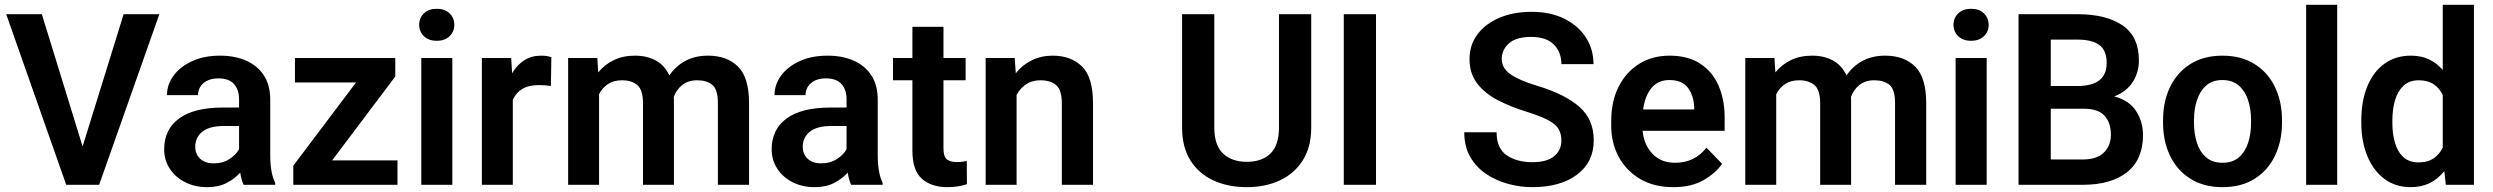

<svg xmlns="http://www.w3.org/2000/svg" viewBox="-20 -770 10386 800"><path d="M154.3 -710.9 324.2 -159.7 495.1 -710.9H644L393.1 0H255.9L5.9 -710.9Z M995.1 0Q985.8 -19 981 -50.8Q959 -25.9 925 -8.1Q891.1 9.8 843.3 9.8Q792 9.8 751.5 -10.7Q710.9 -31.2 687.5 -66.9Q664.1 -102.5 664.1 -147.9Q664.1 -231 726.3 -276.4Q788.6 -321.8 907.2 -321.8H976.1V-356Q976.1 -396 955.1 -419.7Q934.1 -443.4 890.1 -443.4Q851.1 -443.4 828.1 -423.8Q805.2 -404.3 805.2 -373.5H675.8Q675.8 -417.5 703.1 -454.8Q730.5 -492.2 780.3 -515.1Q830.1 -538.1 897.5 -538.1Q957.5 -538.1 1004.6 -517.8Q1051.8 -497.6 1078.9 -456.8Q1106 -416 1106 -355V-124.5Q1106 -48.8 1126.5 -8.3V0ZM869.6 -89.4Q908.7 -89.4 936.5 -107.7Q964.4 -126 976.1 -148.4V-245.1H913.6Q852.5 -245.1 823 -221.2Q793.5 -197.3 793.5 -158.2Q793.5 -128.4 813.7 -108.9Q834 -89.4 869.6 -89.4Z M1636.2 -101.6V0H1202.1V-79.6L1463.4 -426.3H1209V-528.3H1627V-451.2L1363.8 -101.6Z M1726.6 -666.5Q1726.6 -695.3 1746.3 -714.4Q1766.1 -733.4 1799.8 -733.4Q1833.5 -733.4 1853.3 -714.4Q1873 -695.3 1873 -666.5Q1873 -638.2 1853.3 -619.1Q1833.5 -600.1 1799.8 -600.1Q1766.1 -600.1 1746.3 -619.1Q1726.6 -638.2 1726.6 -666.5ZM1864.7 -528.3V0H1735.4V-528.3Z M2277.3 -531.7 2275.4 -411.6Q2252.9 -415.5 2226.1 -415.5Q2183.1 -415.5 2156.2 -399.4Q2129.4 -383.3 2116.7 -354V0H1987.8V-528.3H2109.9L2113.8 -464.8Q2133.8 -499 2164.1 -518.6Q2194.3 -538.1 2234.4 -538.1Q2259.3 -538.1 2277.3 -531.7Z M2571.8 -435.5Q2536.6 -435.5 2512.9 -419.7Q2489.3 -403.8 2476.1 -377.4V0H2347.2V-528.3H2468.8L2472.7 -468.3Q2499 -501 2537.4 -519.5Q2575.7 -538.1 2626 -538.1Q2674.8 -538.1 2711.9 -518.3Q2749 -498.5 2769 -455.6Q2794.4 -493.7 2835 -515.9Q2875.5 -538.1 2930.2 -538.1Q3008.8 -538.1 3054.9 -492.7Q3101.1 -447.3 3101.1 -339.4V0H2971.2V-339.8Q2971.2 -397.5 2948 -416.5Q2924.8 -435.5 2884.8 -435.5Q2847.7 -435.5 2823.2 -416.3Q2798.8 -397 2787.6 -366.2Q2788.1 -359.4 2788.1 -352.5V0H2659.2V-339.4Q2659.2 -395 2635.7 -415.3Q2612.3 -435.5 2571.8 -435.5Z M3526.4 0Q3517.1 -19 3512.2 -50.8Q3490.2 -25.9 3456.3 -8.1Q3422.4 9.8 3374.5 9.8Q3323.2 9.8 3282.7 -10.7Q3242.2 -31.2 3218.8 -66.9Q3195.3 -102.5 3195.3 -147.9Q3195.3 -231 3257.6 -276.4Q3319.8 -321.8 3438.5 -321.8H3507.3V-356Q3507.3 -396 3486.3 -419.7Q3465.3 -443.4 3421.4 -443.4Q3382.3 -443.4 3359.4 -423.8Q3336.4 -404.3 3336.4 -373.5H3207Q3207 -417.5 3234.4 -454.8Q3261.7 -492.2 3311.5 -515.1Q3361.3 -538.1 3428.7 -538.1Q3488.8 -538.1 3535.9 -517.8Q3583 -497.6 3610.1 -456.8Q3637.2 -416 3637.2 -355V-124.5Q3637.2 -48.8 3657.7 -8.3V0ZM3400.9 -89.4Q3439.9 -89.4 3467.8 -107.7Q3495.6 -126 3507.3 -148.4V-245.1H3444.8Q3383.8 -245.1 3354.2 -221.2Q3324.7 -197.3 3324.7 -158.2Q3324.7 -128.4 3345 -108.9Q3365.2 -89.4 3400.9 -89.4Z M4003.4 -528.3V-435.5H3911.1V-152.3Q3911.1 -116.7 3925.5 -105.7Q3939.9 -94.7 3966.8 -94.7Q3979.5 -94.7 3990.2 -96.2Q4001 -97.7 4008.3 -99.1L4008.8 -2.4Q3992.7 2.9 3972.4 6.3Q3952.1 9.8 3926.8 9.8Q3861.3 9.8 3821.5 -24.9Q3781.7 -59.6 3781.7 -142.1V-435.5H3700.7V-528.3H3781.7V-658.2H3911.1V-528.3Z M4314.9 -435.5Q4280.3 -435.5 4255.4 -418.9Q4230.5 -402.3 4215.8 -374.5V0H4086.9V-528.3H4208L4212.4 -464.8Q4239.7 -499.5 4279.1 -518.8Q4318.4 -538.1 4366.2 -538.1Q4441.9 -538.1 4488 -493.4Q4534.2 -448.7 4534.2 -338.9V0H4404.3V-339.8Q4404.3 -394 4381.1 -414.8Q4357.9 -435.5 4314.9 -435.5Z M5309.1 -710.9H5443.4V-238.8Q5443.4 -157.2 5408.2 -101.8Q5373 -46.4 5312.5 -18.3Q5252 9.8 5174.8 9.8Q5096.7 9.8 5035.6 -18.3Q4974.6 -46.4 4939.9 -101.8Q4905.3 -157.2 4905.3 -238.8V-710.9H5039.6V-238.8Q5039.6 -164.6 5076.2 -130.1Q5112.8 -95.7 5174.8 -95.7Q5237.8 -95.7 5273.4 -130.1Q5309.1 -164.6 5309.1 -238.8Z M5713.4 -710.9V0H5579.1V-710.9Z M6485.8 -184.6Q6485.8 -211.9 6474.4 -231.9Q6462.9 -252 6431.4 -269Q6399.9 -286.1 6339.8 -304.7Q6273.4 -325.2 6219.7 -353.3Q6166 -381.3 6134.5 -422.9Q6103 -464.4 6103 -523.9Q6103 -582.5 6136 -626.7Q6168.9 -670.9 6227.3 -695.8Q6285.6 -720.7 6361.3 -720.7Q6440.4 -720.7 6498.3 -691.9Q6556.2 -663.1 6587.9 -613.8Q6619.6 -564.5 6619.6 -502.9H6485.8Q6485.8 -552.2 6454.6 -584.2Q6423.3 -616.2 6359.4 -616.2Q6297.9 -616.2 6267.6 -589.6Q6237.3 -563 6237.3 -523.9Q6237.3 -485.8 6274.2 -460.2Q6311 -434.6 6384.8 -412.6Q6501.5 -377.4 6561 -324.7Q6620.6 -272 6620.6 -185.5Q6620.6 -94.2 6550.8 -42.2Q6481 9.8 6364.7 9.8Q6313 9.8 6262.5 -4.2Q6211.9 -18.1 6170.9 -46.1Q6129.9 -74.2 6105.5 -117.2Q6081.1 -160.2 6081.1 -218.8H6215.8Q6215.8 -151.4 6258.3 -122.8Q6300.8 -94.2 6364.7 -94.2Q6425.8 -94.2 6455.8 -119.4Q6485.8 -144.5 6485.8 -184.6Z M6951.7 9.8Q6871.6 9.8 6813.7 -24.4Q6755.9 -58.6 6724.6 -116.5Q6693.4 -174.3 6693.4 -246.1V-265.6Q6693.4 -347.2 6724.1 -408.4Q6754.9 -469.7 6809.8 -503.9Q6864.7 -538.1 6937 -538.1Q7012.2 -538.1 7063.2 -505.4Q7114.3 -472.7 7140.1 -414.3Q7166 -356 7166 -279.3V-225.1H6824.2Q6829.6 -167 6865 -129.4Q6900.4 -91.8 6959.5 -91.8Q7041.5 -91.8 7090.3 -154.8L7155.3 -87.4Q7130.4 -50.3 7079.6 -20.3Q7028.8 9.8 6951.7 9.8ZM6936 -436.5Q6888.2 -436.5 6861.1 -403.3Q6834 -370.1 6826.2 -314H7039.1V-323.7Q7037.6 -369.6 7013.7 -403.1Q6989.7 -436.5 6936 -436.5Z M7476.6 -435.5Q7441.4 -435.5 7417.7 -419.7Q7394 -403.8 7380.9 -377.4V0H7252V-528.3H7373.5L7377.4 -468.3Q7403.8 -501 7442.1 -519.5Q7480.5 -538.1 7530.8 -538.1Q7579.6 -538.1 7616.7 -518.3Q7653.8 -498.5 7673.8 -455.6Q7699.2 -493.7 7739.7 -515.9Q7780.3 -538.1 7835 -538.1Q7913.6 -538.1 7959.7 -492.7Q8005.9 -447.3 8005.9 -339.4V0H7876V-339.8Q7876 -397.5 7852.8 -416.5Q7829.6 -435.5 7789.6 -435.5Q7752.4 -435.5 7728 -416.3Q7703.6 -397 7692.4 -366.2Q7692.9 -359.4 7692.9 -352.5V0H7564V-339.4Q7564 -395 7540.5 -415.3Q7517.1 -435.5 7476.6 -435.5Z M8119.6 -666.5Q8119.6 -695.3 8139.4 -714.4Q8159.2 -733.4 8192.9 -733.4Q8226.6 -733.4 8246.3 -714.4Q8266.1 -695.3 8266.1 -666.5Q8266.1 -638.2 8246.3 -619.1Q8226.6 -600.1 8192.9 -600.1Q8159.2 -600.1 8139.4 -619.1Q8119.6 -638.2 8119.6 -666.5ZM8257.8 -528.3V0H8128.4V-528.3Z M8657.2 0H8390.6V-710.9H8635.3Q8756.3 -710.9 8824.2 -664.1Q8892.1 -617.2 8892.1 -518.1Q8892.1 -468.8 8866.7 -428.7Q8841.3 -388.7 8789.1 -368.2Q8851.6 -352.1 8880.4 -307.1Q8909.2 -262.2 8909.2 -208Q8909.2 -105.5 8843 -52.7Q8776.9 0 8657.2 0ZM8635.3 -605H8524.9V-411.6H8636.2Q8757.8 -411.6 8757.8 -507.8Q8757.8 -559.1 8728 -582Q8698.2 -605 8635.3 -605ZM8775.4 -208.5Q8775.4 -258.3 8749 -287.6Q8722.7 -316.9 8663.1 -316.9H8524.9V-105.5H8657.2Q8716.8 -105.5 8746.1 -134.3Q8775.4 -163.1 8775.4 -208.5Z M8992.7 -258.8V-269Q8992.7 -346.2 9021.7 -407Q9050.8 -467.8 9106.2 -502.9Q9161.6 -538.1 9239.7 -538.1Q9318.8 -538.1 9374.5 -502.9Q9430.2 -467.8 9459.2 -407Q9488.3 -346.2 9488.3 -269V-258.8Q9488.3 -182.1 9459.2 -121.3Q9430.2 -60.5 9374.8 -25.4Q9319.3 9.8 9240.7 9.8Q9162.1 9.8 9106.4 -25.4Q9050.8 -60.5 9021.7 -121.3Q8992.7 -182.1 8992.7 -258.8ZM9121.6 -269V-258.8Q9121.6 -212.9 9133.8 -175Q9146 -137.2 9172.1 -114.5Q9198.2 -91.8 9240.7 -91.8Q9282.7 -91.8 9308.8 -114.5Q9335 -137.2 9347.2 -175Q9359.4 -212.9 9359.4 -258.8V-269Q9359.4 -314 9347.2 -352.1Q9335 -390.1 9308.6 -413.3Q9282.2 -436.5 9239.7 -436.5Q9198.2 -436.5 9172.1 -413.3Q9146 -390.1 9133.8 -352.1Q9121.6 -314 9121.6 -269Z M9718.3 -750V0H9588.9V-750Z M9818.8 -257.8V-268.1Q9818.8 -348.6 9843.5 -409.4Q9868.2 -470.2 9914.6 -504.2Q9960.9 -538.1 10025.9 -538.1Q10068.4 -538.1 10101.1 -522.5Q10133.8 -506.8 10158.2 -478.5V-750H10288.1V0H10170.9L10164.6 -57.1Q10139.6 -25.4 10105 -7.8Q10070.3 9.8 10024.9 9.8Q9960.4 9.8 9914.3 -25.1Q9868.2 -60.1 9843.5 -120.6Q9818.8 -181.2 9818.8 -257.8ZM9948.2 -268.1V-257.8Q9948.2 -212.4 9959 -175Q9969.7 -137.7 9993.9 -115.5Q10018.1 -93.3 10057.6 -93.3Q10095.2 -93.3 10119.9 -110.1Q10144.5 -127 10158.2 -155.3V-374Q10144.5 -402.8 10119.9 -419.2Q10095.2 -435.5 10058.6 -435.5Q10019 -435.5 9994.9 -413.1Q9970.7 -390.6 9959.5 -352.8Q9948.2 -314.9 9948.2 -268.1Z"/></svg>

Font: Vazirmatn UI SemiBold
Style: Regular
Weight: 600
Designer: Saber Rastikerdar
Foundry: Saber Rastikerdar
Version: Version 33.003